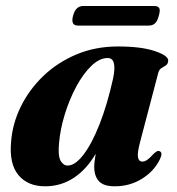

<svg xmlns="http://www.w3.org/2000/svg" viewBox="-20 -626 604 657"><path d="M460 -142.5Q449 -101.5 452.2 -87.2Q455.5 -73 466.5 -73Q475 -73 483.8 -79Q492.5 -85 506 -100Q513.5 -107 518 -108.8Q522.5 -110.5 526.5 -108.5Q538.5 -103.5 526 -78.5Q505.5 -38.5 464.5 -13.5Q423.5 11.5 372.5 11.5Q334.5 11.5 318.5 -6Q302.5 -23.5 302.5 -54.5Q302.5 -72.5 307.5 -100Q276.5 -46.5 232.5 -17.5Q188.5 11.5 134.5 11.5Q75 11.5 43 -27Q11 -65.5 18 -141Q22.5 -202.5 51 -260.8Q79.5 -319 127.8 -365.5Q176 -412 241 -439.5Q306 -467 383.5 -467Q463.5 -467 510.5 -451Q557.5 -435 555.5 -417.5Q554.5 -406.5 547.2 -402Q540 -397.5 532.2 -392.8Q524.5 -388 521.5 -376.5ZM182 -135.5Q178 -93 187.2 -76.2Q196.5 -59.5 211.5 -59.5Q237 -59.5 265.5 -96.5Q294 -133.5 320.5 -200.5Q347 -267.5 367 -357.5Q381.5 -427.5 348.5 -427.5Q320.5 -427.5 292.5 -400.5Q264.5 -373.5 241 -329.8Q217.5 -286 201.8 -235Q186 -184 182 -135.5ZM230 -572Q238.5 -605.5 265 -605.5H507.5Q520.5 -605.5 524.8 -598.5Q529 -591.5 523.5 -572.5Q519 -554 510.5 -546.2Q502 -538.5 489 -538.5H246.5Q221 -538.5 230 -572Z"/></svg>

Font: Fraunces 72pt S000
Style: Bold Italic
Weight: 700
Italic angle: -16°
Version: Version 1.000; ttfautohint (v1.8.3)